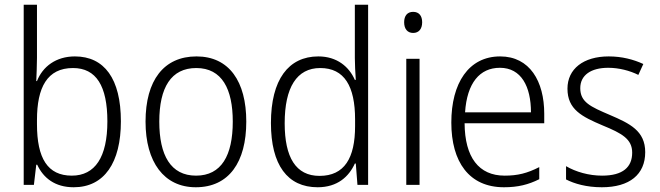

<svg xmlns="http://www.w3.org/2000/svg" viewBox="-20 -780 2783 810"><path d="M136 -536V-760H80V0H123L133 -85H137C163 -29 212 10 291 10C420 10 490 -94 490 -268C490 -448 420 -542 296 -542C216 -542 160 -499 136 -438H133C134 -464 136 -504 136 -536ZM288 -493C386 -493 433 -417 433 -268C433 -117 381 -39 283 -39C181 -39 136 -112 136 -256V-274C136 -411 179 -493 288 -493Z M1019 -267C1019 -436 947 -542 809 -542C671 -542 594 -441 594 -267C594 -96 672 10 806 10C946 10 1019 -96 1019 -267ZM652 -267C652 -411 702 -493 808 -493C917 -493 962 -404 962 -267C962 -124 914 -39 807 -39C700 -39 652 -125 652 -267Z M1320 10C1404 10 1452 -35 1477 -90H1481L1488 0H1533V-760H1477V-535C1477 -508 1479 -473 1481 -443H1477C1453 -498 1402 -542 1323 -542C1197 -542 1123 -444 1123 -261C1123 -84 1193 10 1320 10ZM1328 -38C1228 -38 1181 -116 1181 -260C1181 -411 1232 -493 1331 -493C1433 -493 1478 -416 1478 -276V-248C1478 -113 1433 -38 1328 -38Z M1723 -730C1698 -730 1685 -713 1685 -686C1685 -658 1699 -641 1723 -641C1747 -641 1761 -658 1761 -686C1761 -713 1748 -730 1723 -730ZM1750 -532H1694V0H1750Z M2090 -542C1957 -542 1884 -429 1884 -263C1884 -97 1959 10 2106 10C2165 10 2209 -1 2255 -24V-75C2204 -49 2164 -39 2109 -39C2000 -39 1941 -116 1940 -260H2276V-300C2276 -437 2215 -542 2090 -542ZM2089 -494C2179 -494 2220 -415 2220 -306H1942C1950 -430 2004 -494 2089 -494Z M2702 -138C2702 -228 2637 -259 2553 -295C2471 -330 2428 -349 2428 -408C2428 -463 2473 -494 2546 -494C2591 -494 2637 -482 2673 -464L2694 -510C2653 -529 2604 -542 2548 -542C2441 -542 2374 -489 2374 -406C2374 -318 2435 -288 2522 -251C2605 -217 2647 -193 2647 -136C2647 -75 2608 -39 2520 -39C2464 -39 2409 -55 2368 -79V-23C2403 -5 2454 10 2519 10C2636 10 2702 -44 2702 -138Z"/></svg>

Font: Noto Sans Devanagari SemiCondensed Light
Style: Regular
Weight: 300
Width: 4
Designer: Jelle Bosma - Monotype Design Team
Foundry: Monotype Imaging Inc.
Version: Version 2.004